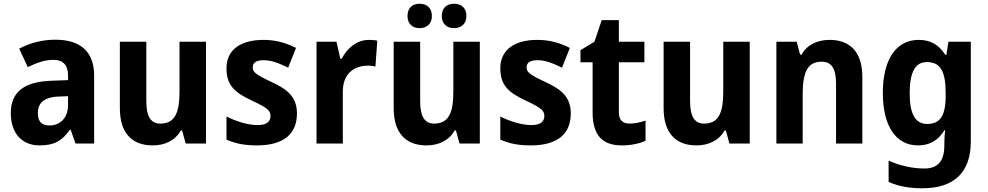

<svg xmlns="http://www.w3.org/2000/svg" viewBox="-20 -770 5300 1030"><path d="M276 -557C207 -557 138 -539 83 -509L129 -410C178 -434 222 -449 268 -449C317 -449 345 -421 345 -366V-340L258 -337C112 -332 38 -279 38 -163C38 -56 97 10 192 10C273 10 314 -16 355 -74H359L385 0H485V-364C485 -494 411 -557 276 -557ZM294 -252 345 -254V-206C345 -137 302 -97 246 -97C207 -97 183 -115 183 -162C183 -215 213 -249 294 -252Z M1085 -546H943V-281C943 -169 921 -107 840 -107C787 -107 765 -148 765 -227V-546H623V-190C623 -55 689 10 799 10C863 10 919 -15 950 -70H957L976 0H1085Z M1573 -161C1573 -255 1516 -293 1435 -331C1349 -371 1336 -384 1336 -409C1336 -434 1355 -447 1394 -447C1441 -447 1479 -429 1526 -407L1568 -513C1508 -543 1454 -556 1393 -556C1271 -556 1195 -503 1195 -404C1195 -315 1236 -275 1328 -232C1424 -188 1431 -173 1431 -147C1431 -118 1411 -99 1362 -99C1310 -99 1246 -119 1195 -145V-21C1246 1 1292 10 1359 10C1497 10 1573 -48 1573 -161Z M1959 -556C1892 -556 1841 -509 1813 -455H1806L1785 -546H1678V0H1819V-278C1819 -375 1879 -418 1956 -418C1965 -418 1984 -416 1994 -413L2004 -552C1990 -555 1972 -556 1959 -556Z M2166 -684C2166 -641 2194 -619 2231 -619C2268 -619 2297 -641 2297 -684C2297 -729 2268 -750 2231 -750C2194 -750 2166 -729 2166 -684ZM2350 -684C2350 -641 2378 -619 2416 -619C2453 -619 2482 -641 2482 -684C2482 -729 2453 -750 2416 -750C2378 -750 2350 -729 2350 -684ZM2554 -546H2412V-281C2412 -169 2390 -107 2309 -107C2256 -107 2234 -148 2234 -227V-546H2092V-190C2092 -55 2158 10 2268 10C2332 10 2388 -15 2419 -70H2426L2445 0H2554Z M3042 -161C3042 -255 2985 -293 2904 -331C2818 -371 2805 -384 2805 -409C2805 -434 2824 -447 2863 -447C2910 -447 2948 -429 2995 -407L3037 -513C2977 -543 2923 -556 2862 -556C2740 -556 2664 -503 2664 -404C2664 -315 2705 -275 2797 -232C2893 -188 2900 -173 2900 -147C2900 -118 2880 -99 2831 -99C2779 -99 2715 -119 2664 -145V-21C2715 1 2761 10 2828 10C2966 10 3042 -48 3042 -161Z M3357 -107C3321 -107 3300 -126 3300 -166V-436H3437V-546H3300V-662H3208L3169 -546L3094 -501V-436H3159V-168C3159 -36 3219 10 3316 10C3365 10 3412 0 3443 -15V-123C3413 -113 3386 -107 3357 -107Z M4002 -546H3860V-281C3860 -169 3838 -107 3757 -107C3704 -107 3682 -148 3682 -227V-546H3540V-190C3540 -55 3606 10 3716 10C3780 10 3836 -15 3867 -70H3874L3893 0H4002Z M4431 -556C4369 -556 4311 -533 4280 -477H4272L4254 -546H4145V0H4286V-260C4286 -381 4310 -439 4388 -439C4443 -439 4465 -399 4465 -321V0H4606V-358C4606 -493 4538 -556 4431 -556Z M4909 -556C4787 -556 4716 -451 4716 -271C4716 -96 4785 10 4904 10C4962 10 5010 -12 5047 -72H5050C5048 -52 5046 -25 5046 -1V9C5046 96 5010 134 4939 134C4877 134 4811 120 4747 92V206C4804 231 4862 240 4929 240C5101 240 5188 152 5188 -11V-546H5068L5057 -476H5051C5015 -533 4968 -556 4909 -556ZM4952 -437C5022 -437 5053 -392 5053 -273V-253C5053 -144 5019 -105 4954 -105C4890 -105 4860 -159 4860 -269C4860 -383 4890 -437 4952 -437Z"/></svg>

Font: Noto Sans Kannada SemiCondensed
Style: Bold
Weight: 700
Width: 4
Designer: Jelle Bosma - Monotype Design Team
Foundry: Monotype Imaging Inc.
Version: Version 2.005